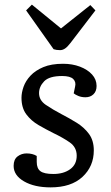

<svg xmlns="http://www.w3.org/2000/svg" viewBox="-20 -797 481 831"><path d="M211 -44Q255 -44 283.5 -64.5Q312 -85 312 -123Q312 -160 281.5 -181Q251 -202 211 -221Q179 -237 147 -255.5Q115 -274 94 -302Q73 -330 73 -374Q73 -396 82 -421.5Q91 -447 112 -469.5Q133 -492 167.5 -506.5Q202 -521 253 -521Q293 -521 326 -508.5Q359 -496 378.5 -474.5Q398 -453 398 -425Q398 -402 384.5 -389Q371 -376 350 -376Q333 -376 319.5 -381.5Q306 -387 299 -393L305 -422Q310 -442 297 -455Q284 -468 249 -468Q193 -468 171 -445Q149 -422 149 -394Q149 -363 178.5 -343Q208 -323 246 -303Q279 -286 311.5 -266Q344 -246 365 -217.5Q386 -189 386 -146Q386 -77 337 -31.5Q288 14 199 14Q129 14 84 -12Q39 -38 39 -79Q39 -107 56 -120Q73 -133 95 -133Q121 -133 139 -122V-96Q139 -68 155 -56Q171 -44 211 -44ZM93 -752 118 -777 244 -674 371 -775 393 -752 285 -611Q272 -594 261.5 -587Q251 -580 240 -580Q224 -580 212 -584Z"/></svg>

Font: Literata 12pt
Style: Italic
Weight: 400
Italic angle: -2°
Designer: Latin by Veronika Burian and Jose Scaglione. Greek by Irene Vlachou. Cyrillic by Vera Evstafieva
Foundry: TypeTogether
Version: Version 3.002